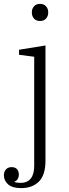

<svg xmlns="http://www.w3.org/2000/svg" viewBox="-54 -756 356 988"><path d="M55 212Q9 212 -12.5 192.5Q-34 173 -34 146Q-34 128 -23.5 116Q-13 104 6 104Q24 104 33.5 114.5Q43 125 43 143Q43 155 37 165Q31 175 21 178V181Q33 185 53 185Q86 185 104 163Q122 141 122 98V-464L44 -474V-500L180 -522V71Q180 145 146 178.5Q112 212 55 212ZM152 -648Q132 -648 121 -660.5Q110 -673 110 -690V-694Q110 -711 121 -723.5Q132 -736 152 -736Q172 -736 183 -723.5Q194 -711 194 -694V-690Q194 -673 183 -660.5Q172 -648 152 -648Z"/></svg>

Font: IBM Plex Serif Light
Style: Regular
Weight: 300
Designer: Mike Abbink, Paul van der Laan, Pieter van Rosmalen
Foundry: Bold Monday
Version: Version 3.001